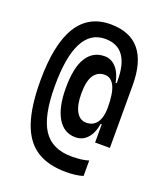

<svg xmlns="http://www.w3.org/2000/svg" viewBox="-148 -804 883 1023"><g transform="rotate(20 293.0 -292.5)"><path d="M346.7 118.7Q243.7 118.7 178.7 75.9Q113.8 33.2 83.3 -57.4Q52.7 -147.9 52.7 -292Q52.7 -702.6 302.7 -702.6Q523.4 -702.6 523.4 -436Q523.4 -392.1 523.4 -350.6Q523.4 -309.1 523.4 -255.9H439.5Q439.5 -308.1 439.5 -349.1Q439.5 -390.1 439.5 -433.1Q439.5 -619.6 302.7 -619.6Q134.8 -619.6 134.8 -292Q134.8 -122.1 185.1 -45.7Q235.4 30.8 346.7 30.8Q407.7 30.8 442.9 18.6V106.4Q404.3 118.7 346.7 118.7ZM330.1 -72.3Q265.1 -72.3 229.2 -132.6Q193.4 -192.9 193.4 -302.2Q193.4 -418 229.2 -474.9Q265.1 -531.7 331.1 -531.7Q368.7 -531.7 395.8 -502.2Q422.9 -472.7 433.6 -418.5H469.7V-185.5H433.6Q424.8 -131.3 397.7 -101.8Q370.6 -72.3 330.1 -72.3ZM358.4 -165Q397.5 -165 418.5 -194.6Q439.5 -224.1 439.5 -278.3Q439.5 -362.3 420.4 -400.6Q401.4 -439 365.2 -439Q325.2 -439 303.2 -406.2Q281.2 -373.5 281.2 -302.2Q281.2 -236.8 301.5 -200.9Q321.8 -165 358.4 -165ZM439.5 -82V-375.5H523.4V-82Z"/></g></svg>

Font: Cascadia Mono PL
Style: Regular
Weight: 400
Monospace: yes
Designer: Aaron Bell
Foundry: Saja Typeworks
Version: Version 2102.003